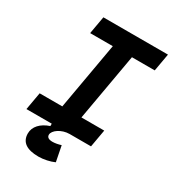

<svg xmlns="http://www.w3.org/2000/svg" viewBox="-213 -807 1015 1129"><g transform="rotate(30 294.5 -243.0)"><path d="M228.5 207C264.2 207 305.7 197.8 334.5 184.6L314 80.1C294.4 86.4 273.9 90.3 256.3 90.3C231 90.3 217.8 81.5 217.8 64.5C217.8 35.2 267.1 0 321.8 0H466.8L487.8 -119.1H333L413.1 -574.2H567.9L588.9 -693.4H150.4L129.4 -574.2H283.2L203.1 -119.1H49.3L28.3 0H200.2V16.1C141.6 35.6 106.9 73.7 106.9 119.6C106.9 178.2 148.9 207 228.5 207Z"/></g></svg>

Font: Cascadia Mono NF
Style: Bold Italic
Weight: 700
Italic angle: -10°
Monospace: yes
Designer: Aaron Bell
Foundry: Saja Typeworks
Version: Version 2404.023